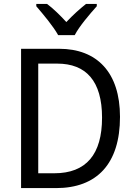

<svg xmlns="http://www.w3.org/2000/svg" viewBox="-20 -964 692 984"><path d="M278 -784H363C386 -829 441 -893 476 -932V-944H421C386 -916 355 -888 320 -851C288 -886 252 -921 221 -944H166V-932C202 -890 254 -828 278 -784ZM595 -365C595 -593 477 -714 283 -714H88V0H267C476 0 595 -124 595 -365ZM503 -361C503 -173 422 -76 258 -76H176V-638H273C421 -638 503 -549 503 -361Z"/></svg>

Font: Noto Sans Thai Looped SemiCondensed
Style: Regular
Weight: 400
Width: 4
Designer: Sasikarn Vongin, Ben Mitchell
Foundry: The Fontpad Ltd
Version: Version 1.001